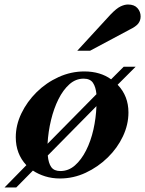

<svg xmlns="http://www.w3.org/2000/svg" viewBox="-46 -779 644 852"><path d="M-26 53 71 -46Q24 -96 24 -170Q24 -224 49 -276Q74 -328 116.5 -370Q159 -412 214 -437Q269 -462 328 -462Q364 -462 394 -453Q424 -444 447 -427L503 -483H556L476 -403Q524 -353 524 -280Q524 -226 499.5 -174Q475 -122 432 -80Q389 -38 334.5 -12.5Q280 13 220 13Q185 13 154.5 3.5Q124 -6 100 -22L26 53ZM222 -20Q258 -20 286.5 -45Q315 -70 336 -111.5Q357 -153 368.5 -204Q380 -255 382 -308L166 -89Q169 -55 181.5 -37.5Q194 -20 222 -20ZM165 -141 382 -361Q379 -393 366.5 -411.5Q354 -430 325 -430Q290 -430 262 -405Q234 -380 213.5 -339Q193 -298 180.5 -246.5Q168 -195 165 -141ZM297 -554 445 -715Q471 -742 489 -750.5Q507 -759 522 -759Q550 -759 564 -743Q578 -727 578 -706Q578 -688 567.5 -674.5Q557 -661 530 -648L354 -554Z"/></svg>

Font: Libre Bodoni SemiBold
Style: Italic
Weight: 600
Italic angle: -13°
Version: Version 2.003